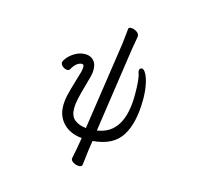

<svg xmlns="http://www.w3.org/2000/svg" viewBox="-124 -853 1248 1178"><g transform="rotate(15 500.0 -263.5)"><path d="M501 135Q497 164 496 174Q495 187 474 187Q457 187 440 177Q423 167 423 153L424 148Q439 77 444 41L448 17Q373 10 330 -34.5Q287 -79 287 -146Q287 -180 295.5 -216Q304 -252 322 -312Q333 -347 340 -373Q345 -392 345 -406Q345 -423 332 -423Q316 -423 299.5 -410Q283 -397 270 -372Q265 -364 254 -364Q239 -364 225 -375Q211 -386 211 -400Q211 -410 228.5 -431.5Q246 -453 275 -469.5Q304 -486 338 -486Q369 -486 389.5 -465.5Q410 -445 410 -406Q410 -385 405 -366L388 -304Q372 -248 364 -212.5Q356 -177 356 -147Q356 -99 383 -76.5Q410 -54 457 -49L540 -610Q543 -633 550 -704Q551 -714 567 -714Q584 -714 601.5 -703Q619 -692 619 -676V-672L604 -585L526 -52Q695 -75 695 -325Q695 -424 682 -458Q679 -467 679 -473Q679 -481 683.5 -486Q688 -491 695 -491Q708 -491 721.5 -466.5Q735 -442 743 -400.5Q751 -359 751 -310Q751 -160 698.5 -76.5Q646 7 517 17L509 68Q506 86 504.5 103.5Q503 121 501 135Z"/></g></svg>

Font: Iansui 0.93
Style: Regular
Weight: 400
Designer: But Ko / Fontworks Inc.
Foundry: zi-hi.com / Fontworks Inc.
Version: Version 0.931